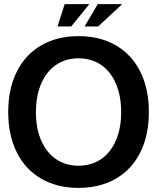

<svg xmlns="http://www.w3.org/2000/svg" viewBox="-20 -902 765 935"><path d="M20 -356Q20 -469 61.5 -552.5Q103 -636 180.5 -681Q258 -726 362 -726Q467 -726 544.5 -681Q622 -636 663.5 -552.5Q705 -469 705 -356Q705 -244 663.5 -160.5Q622 -77 544.5 -32Q467 13 362 13Q258 13 180.5 -32Q103 -77 61.5 -160.5Q20 -244 20 -356ZM362 -95Q425 -95 472 -127Q519 -159 544.5 -218Q570 -277 570 -356Q570 -435 544.5 -494.5Q519 -554 472 -586Q425 -618 362 -618Q300 -618 253 -586Q206 -554 180.5 -494.5Q155 -435 155 -356Q155 -277 180.5 -218Q206 -159 253 -127Q300 -95 362 -95ZM295 -882H415L327 -773H260ZM456 -882H575L458 -773H392Z"/></svg>

Font: Non Bureau Medium
Style: Regular
Weight: 500
Designer: Jona Saucedo
Foundry: Non Foundry
Version: Version 1.000; ttfautohint (v1.8.4)